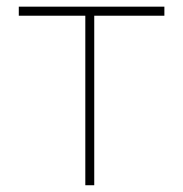

<svg xmlns="http://www.w3.org/2000/svg" viewBox="-20 -548 542 568"><path d="M466.3 -501.5H258.8V0H232.4V-501.5H35.6V-528.3H466.3Z"/></svg>

Font: Roboto-Thin
Style: Regular
Weight: 250
Designer: Google
Version: Version 1.100141; 2013; ttfautohint (v0.94.14-c901) -l 8 -r 